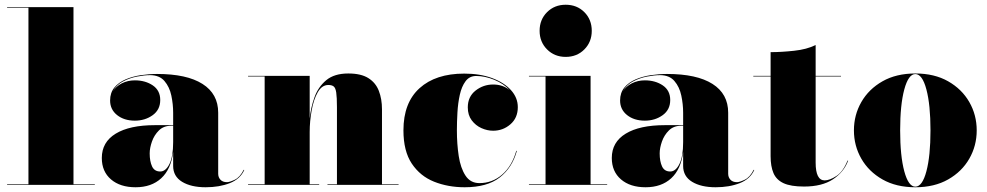

<svg xmlns="http://www.w3.org/2000/svg" viewBox="-20 -780 4165 810"><path d="M10 -2.5H100V-747.5H10V-750H290V-2.5H380V0H10Z M633.5 -252H710.5V-304.5Q710.5 -340.5 702.8 -377Q695 -413.5 673.8 -438.2Q652.5 -463 612.5 -463Q589.5 -463 558 -457Q526.5 -451 498.2 -436Q470 -421 456.5 -395Q469.5 -416 494.2 -428.5Q519 -441 549 -441Q593 -441 624.5 -419.8Q656 -398.5 656 -358Q656 -317 624 -294Q592 -271 549 -271Q503.5 -271 474 -294.5Q444.5 -318 444.5 -356Q444.5 -388.5 462.2 -410.2Q480 -432 509.2 -444.8Q538.5 -457.5 573.5 -462.8Q608.5 -468 642.5 -468Q768 -468 834.2 -426Q900.5 -384 900.5 -304.5V-47Q900.5 -32 910 -21.8Q919.5 -11.5 937.5 -11.5Q949 -11.5 970.8 -22Q992.5 -32.5 1008 -63.5L1010.5 -63Q993.5 -25 949.8 -7.5Q906 10 847.5 10Q786 10 748.2 -13Q710.5 -36 710.5 -80V-139Q701.5 -66 660.2 -28Q619 10 552 10Q487 10 448.2 -23.2Q409.5 -56.5 409.5 -113.5Q409.5 -180.5 468.2 -216.2Q527 -252 633.5 -252ZM656 -56.5Q679 -56.5 694.8 -88Q710.5 -119.5 710.5 -180.5V-249.5H702Q670.5 -249.5 650.5 -229.8Q630.5 -210 621 -182.8Q611.5 -155.5 611.5 -133Q611.5 -99.5 621.5 -78Q631.5 -56.5 656 -56.5Z M1026.5 -2.5H1096.5V-457.5H1026.5V-460H1286.5V-280Q1291 -326 1306.8 -369.8Q1322.5 -413.5 1356.5 -441.8Q1390.5 -470 1449.5 -470Q1503 -470 1534 -450.5Q1565 -431 1578.2 -396.8Q1591.5 -362.5 1591.5 -319V-2.5H1661.5V0H1361.5V-2.5H1401.5V-327.5Q1401.5 -369.5 1398.5 -389.5Q1395.5 -409.5 1387.5 -415.5Q1379.5 -421.5 1365.5 -421.5Q1338 -421.5 1320.5 -390.8Q1303 -360 1294.8 -314.2Q1286.5 -268.5 1286.5 -223V-2.5H1326.5V0H1026.5Z M2160.5 -143.5Q2141 -72.5 2088 -31.2Q2035 10 1940.5 10Q1870 10 1811.2 -13.5Q1752.5 -37 1717.2 -89.8Q1682 -142.5 1682 -230Q1682 -346.5 1750 -408Q1818 -469.5 1938.5 -469.5Q2004.5 -469.5 2055.5 -450.8Q2106.5 -432 2135.5 -400Q2164.5 -368 2164.5 -328Q2164.5 -282.5 2133.2 -255.5Q2102 -228.5 2060.5 -228.5Q2035.5 -228.5 2011 -239.5Q1986.5 -250.5 1970 -272.5Q1953.5 -294.5 1953.5 -327Q1953.5 -372 1986.2 -397.8Q2019 -423.5 2060.5 -423.5Q2101.5 -423.5 2130.5 -399.5Q2104.5 -427.5 2064.8 -443.5Q2025 -459.5 1989 -459.5Q1960.5 -459.5 1944 -437.2Q1927.5 -415 1919.8 -380Q1912 -345 1909.8 -305.2Q1907.5 -265.5 1907.5 -230Q1907.5 -173 1915.2 -122Q1923 -71 1943.8 -39.2Q1964.5 -7.5 2002.5 -7.5Q2057 -7.5 2098.5 -43.5Q2140 -79.5 2158 -143.5Z M2256.5 -650Q2256.5 -697.5 2288 -728.8Q2319.5 -760 2366.5 -760Q2414 -760 2445.2 -728.8Q2476.5 -697.5 2476.5 -650Q2476.5 -603 2445.2 -571.5Q2414 -540 2366.5 -540Q2319.5 -540 2288 -571.5Q2256.5 -603 2256.5 -650ZM2211.5 -2.5H2281.5V-457.5H2211.5V-460H2471.5V-2.5H2541.5V0H2211.5Z M2785 -252H2862V-304.5Q2862 -340.5 2854.2 -377Q2846.5 -413.5 2825.2 -438.2Q2804 -463 2764 -463Q2741 -463 2709.5 -457Q2678 -451 2649.8 -436Q2621.5 -421 2608 -395Q2621 -416 2645.8 -428.5Q2670.5 -441 2700.5 -441Q2744.5 -441 2776 -419.8Q2807.5 -398.5 2807.5 -358Q2807.5 -317 2775.5 -294Q2743.5 -271 2700.5 -271Q2655 -271 2625.5 -294.5Q2596 -318 2596 -356Q2596 -388.5 2613.8 -410.2Q2631.5 -432 2660.8 -444.8Q2690 -457.5 2725 -462.8Q2760 -468 2794 -468Q2919.5 -468 2985.8 -426Q3052 -384 3052 -304.5V-47Q3052 -32 3061.5 -21.8Q3071 -11.5 3089 -11.5Q3100.5 -11.5 3122.2 -22Q3144 -32.5 3159.5 -63.5L3162 -63Q3145 -25 3101.2 -7.5Q3057.5 10 2999 10Q2937.5 10 2899.8 -13Q2862 -36 2862 -80V-139Q2853 -66 2811.8 -28Q2770.5 10 2703.5 10Q2638.5 10 2599.8 -23.2Q2561 -56.5 2561 -113.5Q2561 -180.5 2619.8 -216.2Q2678.5 -252 2785 -252ZM2807.5 -56.5Q2830.5 -56.5 2846.2 -88Q2862 -119.5 2862 -180.5V-249.5H2853.5Q2822 -249.5 2802 -229.8Q2782 -210 2772.5 -182.8Q2763 -155.5 2763 -133Q2763 -99.5 2773 -78Q2783 -56.5 2807.5 -56.5Z M3558 -102Q3540 -54 3494 -23.5Q3448 7 3372 7Q3316 7 3285.5 -7.2Q3255 -21.5 3243 -50Q3231 -78.5 3231 -121V-457.5H3158V-460H3231V-560Q3276 -560 3329.8 -565.8Q3383.5 -571.5 3421 -590V-460H3528V-457.5H3421V-94Q3421 -19 3459 -19Q3480 -19 3508.5 -37.5Q3537 -56 3555.5 -102.5Z M3582.5 -230Q3582.5 -295 3613.8 -349.5Q3645 -404 3703 -437Q3761 -470 3841.5 -470Q3922 -470 3980 -437Q4038 -404 4069.2 -349.5Q4100.5 -295 4100.5 -230Q4100.5 -165 4069.2 -110.5Q4038 -56 3980 -23Q3922 10 3841.5 10Q3761 10 3703 -23Q3645 -56 3613.8 -110.5Q3582.5 -165 3582.5 -230ZM3777.5 -230Q3777.5 -122 3795 -57.2Q3812.5 7.5 3841.5 7.5Q3871 7.5 3888.2 -57.2Q3905.5 -122 3905.5 -230Q3905.5 -338 3888.2 -402.8Q3871 -467.5 3841.5 -467.5Q3812.5 -467.5 3795 -402.8Q3777.5 -338 3777.5 -230Z"/></svg>

Font: Bodoni* 72pt Fatface
Style: Regular
Weight: 900
Version: Version 2.3